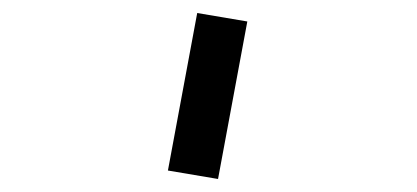

<svg xmlns="http://www.w3.org/2000/svg" viewBox="-20 -129 640 295"><path d="M283 -109 360 -96 315 146 238 133Z"/></svg>

Font: Tiny Light
Style: Regular
Weight: 300
Monospace: yes
Designer: Philipp Nurullin, Konstantin Bulenkov
Foundry: JetBrains
Version: Version 2.251; ttfautohint (v1.8.4.7-5d5b)